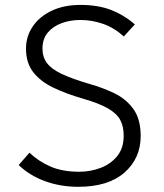

<svg xmlns="http://www.w3.org/2000/svg" viewBox="-20 -734 655 765"><path d="M540.5 -191.8Q540.5 -103.1 475.9 -46.4Q411.3 10.3 291.8 10.3Q221.5 10.3 160.3 -11.8Q99 -33.8 54.4 -76.4L97.4 -125.6Q133.3 -91.3 181 -70.5Q228.7 -49.7 295.4 -49.7Q340.5 -49.7 381 -65.1Q421.5 -80.5 447.2 -112.3Q472.8 -144.1 472.8 -193.3Q472.8 -230.3 459 -256.2Q445.1 -282.1 409.7 -302.3Q374.4 -322.6 310.3 -341Q244.6 -360 193.3 -384.4Q142.1 -408.7 112.8 -445.9Q83.6 -483.1 83.6 -540Q83.6 -589.2 110.5 -628.7Q137.4 -668.2 186.2 -691.3Q234.9 -714.4 300.5 -714.4Q370.8 -714.4 422.3 -694.4Q473.8 -674.4 517.4 -636.9L473.3 -588.7Q434.9 -623.6 390.5 -639Q346.2 -654.4 300.5 -654.4Q260 -654.4 225.6 -641.8Q191.3 -629.2 170.3 -604.1Q149.2 -579 149.2 -540Q149.2 -507.2 166.7 -483.3Q184.1 -459.5 225.4 -439.7Q266.7 -420 336.9 -399.5Q388.2 -385.1 434.9 -362.8Q481.5 -340.5 511 -300.3Q540.5 -260 540.5 -191.8Z"/></svg>

Font: Fira Code Light
Style: Regular
Weight: 300
Monospace: yes
Designer: Carrois Corporate, Edenspiekermann AG, Nikita Prokopov
Foundry: Carrois Corporate, Edenspiekermann AG, Nikita Prokopov
Version: Version 6.000; ttfautohint (v1.8.2) -l 8 -r 50 -G 200 -x 14 